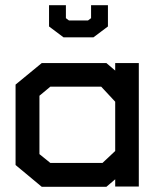

<svg xmlns="http://www.w3.org/2000/svg" viewBox="-20 -720 605 740"><path d="M424 -1V-29L390 0H141L40 -84V-394L141 -477H390L424 -448V-477H515V-1ZM424 -328 370 -386H174L132 -351V-126L174 -92H375L424 -138ZM396 -618 340 -576H225L169 -618V-700H234V-650L246 -641H319L331 -650V-700H396Z"/></svg>

Font: Turret Road
Style: Bold
Weight: 700
Designer: Noponies
Foundry: Noponies
Version: Version 1.001; ttfautohint (v1.8)